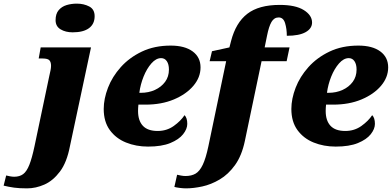

<svg xmlns="http://www.w3.org/2000/svg" viewBox="-160 -797 2157 1057"><path d="M240 -619Q201 -619 173.5 -635.5Q146 -652 146 -686Q146 -721 163 -741Q180 -761 206.5 -769Q233 -777 263 -777Q301 -777 331 -761.5Q361 -746 361 -708Q361 -665 330 -642Q299 -619 240 -619ZM-11 240Q-54 240 -82.5 236Q-111 232 -140 225L-126 169Q-119 171 -105.5 173.5Q-92 176 -82 176Q-52 176 -32.5 161.5Q-13 147 1.5 110.5Q16 74 30 8L111 -377Q115 -395 118 -409Q121 -423 121 -435Q121 -455 112 -465Q103 -475 74 -475H53L64 -536H341L225 8Q208 97 170 147.5Q132 198 84.5 219Q37 240 -11 240Z M655 10Q589 10 533.5 -12.5Q478 -35 444.5 -81Q411 -127 411 -197Q411 -253 434.5 -314Q458 -375 505 -427.5Q552 -480 621 -513Q690 -546 780 -546Q857 -546 900.5 -514Q944 -482 944 -426Q944 -371 904.5 -324.5Q865 -278 797 -249.5Q729 -221 641 -221H602Q601 -212 600.5 -202.5Q600 -193 600 -186Q600 -133 626.5 -104.5Q653 -76 708 -76Q758 -76 796.5 -103.5Q835 -131 856 -163Q871 -148 871 -115Q871 -87 848 -58Q825 -29 777.5 -9.5Q730 10 655 10ZM615 -286Q658 -286 693 -302Q728 -318 749 -346.5Q770 -375 770 -414Q770 -443 758.5 -460Q747 -477 727 -477Q699 -477 673.5 -448Q648 -419 630.5 -375.5Q613 -332 607 -286Z M864 240Q849 240 829.5 237.5Q810 235 800 232L815 165Q823 167 836.5 169.5Q850 172 861 172Q894 172 916.5 159Q939 146 956 110.5Q973 75 987 9L1085 -460H994L1007 -515L1103 -536L1112 -571Q1138 -672 1201.5 -721Q1265 -770 1380 -770Q1467 -770 1512.5 -741.5Q1558 -713 1558 -673Q1558 -640 1522.5 -620Q1487 -600 1419 -600Q1419 -638 1409.5 -669.5Q1400 -701 1374 -701Q1349 -701 1334.5 -676Q1320 -651 1310 -600L1297 -536H1434L1418 -460H1280L1188 -21Q1171 60 1134 111.5Q1097 163 1049.5 191Q1002 219 953.5 229.5Q905 240 864 240Z M1688 10Q1622 10 1566.5 -12.5Q1511 -35 1477.5 -81Q1444 -127 1444 -197Q1444 -253 1467.5 -314Q1491 -375 1538 -427.5Q1585 -480 1654 -513Q1723 -546 1813 -546Q1890 -546 1933.5 -514Q1977 -482 1977 -426Q1977 -371 1937.5 -324.5Q1898 -278 1830 -249.5Q1762 -221 1674 -221H1635Q1634 -212 1633.5 -202.5Q1633 -193 1633 -186Q1633 -133 1659.5 -104.5Q1686 -76 1741 -76Q1791 -76 1829.5 -103.5Q1868 -131 1889 -163Q1904 -148 1904 -115Q1904 -87 1881 -58Q1858 -29 1810.5 -9.5Q1763 10 1688 10ZM1648 -286Q1691 -286 1726 -302Q1761 -318 1782 -346.5Q1803 -375 1803 -414Q1803 -443 1791.5 -460Q1780 -477 1760 -477Q1732 -477 1706.5 -448Q1681 -419 1663.5 -375.5Q1646 -332 1640 -286Z"/></svg>

Font: Noto Serif Black
Style: Italic
Weight: 900
Italic angle: -12°
Designer: Monotype Design Team
Foundry: Monotype Imaging Inc.
Version: Version 2.013